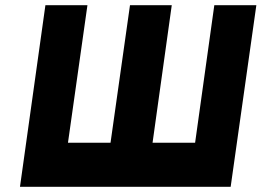

<svg xmlns="http://www.w3.org/2000/svg" viewBox="-20 -720 1008 740"><path d="M155 -700 57 0H869L968 -700H806L732 -170H568L642 -700H481L406 -170H242L317 -700Z"/></svg>

Font: Unageo
Style: Black-Italic
Weight: 900
Designer: Richard Sepsi
Foundry: Richard Sepsi
Version: Version 2.000